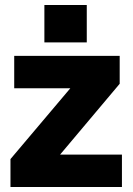

<svg xmlns="http://www.w3.org/2000/svg" viewBox="-20 -750 534 770"><path d="M22 0V-112L262 -396H37V-526H460V-414L221 -130H469V0ZM328 -580H158V-730H328Z"/></svg>

Font: Raleway
Style: Heavy
Weight: 900
Designer: Matt McInerney, Pablo Impallari, Rodrigo Fuenzalida
Foundry: Matt McInerney, Pablo Impallari, Rodrigo Fuenzalida
Version: Version 2.001